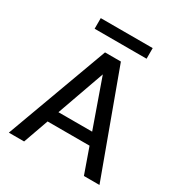

<svg xmlns="http://www.w3.org/2000/svg" viewBox="-198 -1003 1076 1143"><g transform="rotate(30 340.0 -432.0)"><path d="M29 0 286 -700H395L652 0H545L340 -580L134 0ZM145 -173 173 -253H502L530 -173ZM162 -791V-864H519V-791Z"/></g></svg>

Font: DM Sans 9pt Medium
Style: Regular
Weight: 500
Version: Version 4.004;gftools[0.9.30]